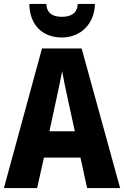

<svg xmlns="http://www.w3.org/2000/svg" viewBox="-20 -963 635 983"><path d="M466 -943H378C376 -892 339 -877 297 -877C252 -877 220 -893 217 -943H130C132 -833 199 -771 297 -771C391 -771 464 -839 466 -943ZM426 0H595L398 -715H195L0 0H170L205 -156H392ZM326 -461 363 -291H233L270 -462C278 -501 292 -563 298 -599C305 -559 316 -507 326 -461Z"/></svg>

Font: Noto Sans Gujarati Condensed ExtraBold
Style: Regular
Weight: 800
Width: 3
Designer: Jelle Bosma - Monotype Design Team, Universal Thirst
Foundry: Monotype Imaging Inc.
Version: Version 2.106